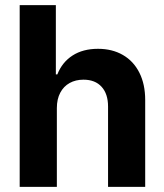

<svg xmlns="http://www.w3.org/2000/svg" viewBox="-20 -727 640 747"><path d="M201.2 0H56.6V-707H197.3V-437.5H203.1Q221.7 -484.9 262.2 -511Q302.7 -537.1 361.3 -537.1Q416.5 -537.1 458 -513.2Q499.5 -489.3 522.2 -444.3Q544.9 -399.4 544.9 -337.9V0H400.4V-312.5Q400.4 -361.8 375.2 -389.4Q350.1 -417 304.7 -417Q274.4 -417 251 -404.1Q227.5 -391.1 214.4 -366.2Q201.2 -341.3 201.2 -306.6Z"/></svg>

Font: WEMIX Pretendard
Style: Bold
Weight: 700
Designer: Base glyphs from Inter by Rasmus Andersson; Hangeul glyphs from Noto Sans CJK(Source Han Sans) by Jang Soo-young and Kan
Foundry: Kil Hyung-jin
Version: Version 1.000